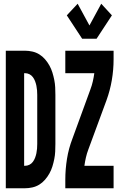

<svg xmlns="http://www.w3.org/2000/svg" viewBox="-20 -1006 640 1026"><path d="M11 0V-735H113Q133 -735 153 -730.5Q173 -726 190 -715.5Q207 -705 220.5 -689.5Q234 -674 244 -656Q254 -638 260 -618.5Q266 -599 270 -579Q274 -559 275 -539Q276 -519 276 -499V-237Q276 -216 275 -196Q274 -176 270 -156Q266 -136 260 -116.5Q254 -97 244 -79Q234 -61 220.5 -45.5Q207 -30 190 -19.5Q173 -9 153 -4.5Q133 0 113 0ZM109 -120H113Q126 -120 137 -125.5Q148 -131 155.5 -141Q163 -151 167.5 -163Q172 -175 174.5 -187Q177 -199 178 -211.5Q179 -224 179 -237V-499Q179 -511 178 -523.5Q177 -536 174.5 -548Q172 -560 167.5 -572Q163 -584 155.5 -594Q148 -604 137 -609.5Q126 -615 113 -615H109ZM419 -799 337 -924 395 -986 458 -870 521 -986 578 -924 496 -799ZM329 0V-46Q329 -102 338 -157.5Q347 -213 367 -265L463 -528Q471 -549 476 -571Q481 -593 484 -615H329V-735H587V-689Q587 -633 577.5 -577.5Q568 -522 549 -470L452 -207Q444 -186 439 -164Q434 -142 431 -120H587V0Z"/></svg>

Font: Iosevka Curly Heavy Extended
Style: Regular
Weight: 900
Width: 7
Monospace: yes
Designer: Belleve Invis
Foundry: Belleve Invis
Version: Version 11.1.0; ttfautohint (v1.8.3)